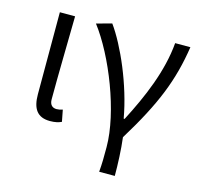

<svg xmlns="http://www.w3.org/2000/svg" viewBox="-108 -671 1028 986"><g transform="rotate(15 406.0 -177.5)"><path d="M190 13C218 13 236 8 251 1L239 -61C227 -57 217 -55 207 -55C185 -55 170 -68 170 -97C170 -234 174 -391 176 -540H95V-104C95 -28 122 13 190 13Z M502 199H585C585 137 582 60 574 -4C707 -221 761 -358 789 -540H708C695 -387 630 -236 558 -97H553C523 -268 440 -457 370 -554L289 -532C397 -391 506 -118 506 67C506 125 506 150 502 199Z"/></g></svg>

Font: Noto Sans CJK JP DemiLight
Style: Regular
Weight: 350
Designer: Ryoko NISHIZUKA (kana & ideographs); Paul D. Hunt (Latin, Greek & Cyrillic); Wenlong ZHANG (bopomofo); Sandoll Communica
Foundry: Adobe Systems Incorporated
Version: Version 1.004;PS 1.004;hotconv 1.0.82;makeotf.lib2.5.63406